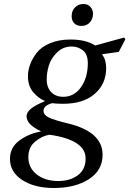

<svg xmlns="http://www.w3.org/2000/svg" viewBox="-20 -700 648 962"><path d="M339 -619Q339 -646 356 -663Q373 -680 398 -680Q420 -680 433 -665.5Q446 -651 446 -631Q446 -605 430 -587.5Q414 -570 388 -570Q365 -570 352 -583.5Q339 -597 339 -619ZM30 96Q30 39 76.5 4.5Q123 -30 184 -41V-43Q113 -76 113 -118Q113 -155 198 -190Q202 -192 204 -193V-195Q174 -206 147 -237.5Q120 -269 120 -318Q120 -347 131 -377Q142 -407 164.5 -436Q187 -465 231 -483.5Q275 -502 333 -502Q411 -502 457 -472L602 -512L608 -503L575 -440L491 -428Q512 -401 512 -359Q512 -280 455 -230Q398 -180 296 -180Q262 -180 242 -183Q198 -172 198 -144Q198 -124 225 -111Q252 -98 319 -82Q494 -40 494 75Q494 154 425 198Q356 242 250 242Q153 242 91.5 202Q30 162 30 96ZM122 87Q122 141 164 174Q206 207 272 207Q331 207 370 178Q409 149 409 94Q409 1 228 -25Q190 -19 156 9.5Q122 38 122 87ZM214 -301Q214 -263 236 -239Q258 -215 297 -215Q352 -215 386 -263.5Q420 -312 420 -383Q420 -429 395 -448Q370 -467 340 -467Q296 -467 266 -437.5Q236 -408 225 -372.5Q214 -337 214 -301Z"/></svg>

Font: Lingua Franca
Style: Italic
Weight: 400
Italic angle: -13°
Version: Version 1.19